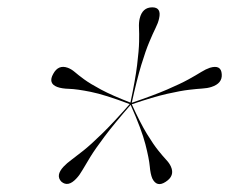

<svg xmlns="http://www.w3.org/2000/svg" viewBox="-20 -784 609 510"><path d="M420 -301Q396.5 -285.5 384.5 -310Q379.5 -322 377.8 -342.2Q376 -362.5 366.2 -400.8Q356.5 -439 327 -505.5Q283.5 -455.5 258.2 -422Q233 -388.5 219.8 -367Q206.5 -345.5 199 -332.2Q191.5 -319 183 -310Q161 -286 143 -301.5Q127 -318 149 -341.5Q157.5 -350.5 169.8 -359.5Q182 -368.5 201.5 -384Q221 -399.5 251 -428.8Q281 -458 324.5 -507.5Q258.5 -532.5 221 -540Q183.5 -547.5 163.8 -548Q144 -548.5 132 -553Q107 -562.5 121.5 -588Q135 -613 160 -604Q169.5 -600.5 178.5 -592.8Q187.5 -585 203.5 -573.2Q219.5 -561.5 248.5 -546Q277.5 -530.5 326.5 -511.5Q339.5 -572.5 344.2 -611.2Q349 -650 349.5 -673Q350 -696 349.2 -709.8Q348.5 -723.5 351 -734.5Q358 -764.5 384.5 -764.5Q409.5 -764.5 402.5 -734.5Q400 -723 393.2 -709.5Q386.5 -696 376.8 -673Q367 -650 355.2 -611.2Q343.5 -572.5 330 -511Q387.5 -530.5 423.5 -546Q459.5 -561.5 480.8 -573.2Q502 -585 514.5 -592.8Q527 -600.5 537.5 -604Q567.5 -613 569 -587Q571 -562.5 541.5 -553Q530.5 -549.5 517.2 -548.8Q504 -548 482.2 -545.5Q460.5 -543 424 -534.8Q387.5 -526.5 330 -507Q352.5 -457.5 370.2 -428.5Q388 -399.5 400.8 -383.8Q413.5 -368 421.8 -359.2Q430 -350.5 434 -341.5Q445 -317 420 -301Z"/></svg>

Font: Fraunces 144pt S000 Light
Style: Italic
Weight: 300
Italic angle: -16°
Version: Version 1.000; ttfautohint (v1.8.3)